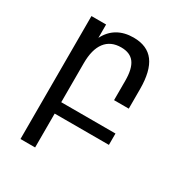

<svg xmlns="http://www.w3.org/2000/svg" viewBox="-179 -686 960 1021"><g transform="rotate(30 301.0 -176.0)"><path d="M94.2 -546.9H184.1V-464.8Q208 -512.2 249 -536.1Q290 -560.1 346.2 -560.1Q430.7 -560.1 471.4 -505.6Q512.2 -451.2 512.2 -338.9V-219.7H421.9V-338.9Q421.9 -412.6 396.2 -447.3Q370.6 -481.9 315.4 -481.9Q251.5 -481.9 217.8 -438Q184.1 -394 184.1 -309.1V-69.8H517.1V0H184.1V208H94.2Z"/></g></svg>

Font: Hack
Style: Regular
Weight: 400
Monospace: yes
Designer: Christopher Simpkins
Foundry: Christopher Simpkins
Version: Version 2.019; ttfautohint (v1.4.1) -l 4 -r 80 -G 350 -x 0 -